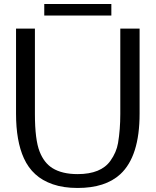

<svg xmlns="http://www.w3.org/2000/svg" viewBox="-20 -913 772 953"><path d="M59.6 0ZM532.7 -835.9H199.7V-893.1H532.7ZM365.2 20Q294.9 20 242.2 1.7Q189.5 -16.6 155.3 -48.3Q120.1 -80.1 98.6 -127.4Q59.6 -212.9 59.6 -349.1V-771H153.3V-347.2Q153.3 -219.2 176.8 -160.2Q198.7 -104.5 240.2 -78.6Q288.1 -48.8 365.2 -48.8Q481.4 -48.8 528.3 -115.2Q558.1 -157.2 565.9 -203.1Q577.1 -270 577.1 -347.2V-771H672.9V-349.1Q672.9 -136.7 577.1 -48.3Q502.9 20 365.2 20Z"/></svg>

Font: Dhyana
Style: Regular
Weight: 400
Foundry: Vernon Adams
Version: Version 1.002; ttfautohint (v0.8.51-6076)